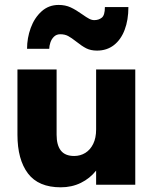

<svg xmlns="http://www.w3.org/2000/svg" viewBox="-20 -760 640 790"><path d="M51.8 -205.6V-474.1H212.9V-205.6Q212.9 -162.6 230.5 -140.4Q248 -118.2 285.2 -118.2Q310.5 -118.2 331.1 -130.9Q351.6 -143.6 363.5 -168Q375.5 -192.4 375.5 -227.1V-474.1H536.6V0H375.5V-58.1Q350.1 -25.9 312.7 -7.6Q275.4 10.7 230 10.7Q138.2 10.7 95 -46.4Q51.8 -103.5 51.8 -205.6ZM294.4 -588.4Q273.9 -604.5 260.3 -611.8Q246.6 -619.1 228 -619.1Q212.4 -619.1 202.1 -609.1Q191.9 -599.1 187.3 -585Q182.6 -570.8 182.6 -559.1H91.3Q91.3 -603.5 106.4 -645Q121.6 -686.5 150.9 -713.1Q180.2 -739.7 221.2 -739.7Q249 -739.7 271 -729.5Q293 -719.2 318.8 -700.7Q335.9 -688.5 346.7 -682.9Q357.4 -677.2 367.7 -677.2Q386.2 -677.2 398.9 -687.3Q411.6 -697.3 411.6 -731H508.3Q508.3 -677.7 492.9 -637.2Q477.5 -596.7 448.5 -574.2Q419.4 -551.8 379.4 -551.8Q353.5 -551.8 335.2 -561Q316.9 -570.3 294.4 -588.4Z"/></svg>

Font: Glacial Indifference
Style: Bold
Weight: 700
Designer: Alfredo Marco Pradil
Foundry: Alfredo Marco Pradil
Version: Version 1.312